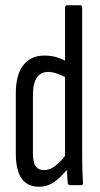

<svg xmlns="http://www.w3.org/2000/svg" viewBox="-20 -703 378 729"><path d="M127 6Q84 6 62 -25.5Q40 -57 40 -122V-348Q40 -419 68.5 -455.5Q97 -492 148 -492Q177 -492 199 -484.5Q221 -477 238 -467V-405Q192 -430 163 -430Q135 -430 120 -408.5Q105 -387 105 -339V-122Q105 -86 115.5 -71.5Q126 -57 148 -57Q169 -57 191 -74Q213 -91 238 -126L241 -67Q213 -31 186.5 -12.5Q160 6 127 6ZM245 0Q239 0 237 -9Q235 -30 233.5 -58.5Q232 -87 232 -101L227 -107V-674Q227 -683 235 -683H285Q292 -683 292 -674V-120Q292 -78 293 -51.5Q294 -25 295 -11Q296 0 289 0Z"/></svg>

Font: Sofia Sans Extra Condensed
Style: Regular
Weight: 400
Designer: Botio Nikoltchev, Ani Petrova
Foundry: lettersoup
Version: Version 4.101